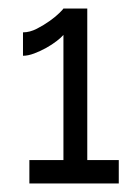

<svg xmlns="http://www.w3.org/2000/svg" viewBox="-20 -831 320 451"><path d="M259 -455V-400H49V-455H129V-749Q124 -743 113 -734.5Q102 -726 88.5 -718.5Q75 -711 60.5 -705.5Q46 -700 34 -700V-755Q50 -755 66.5 -763.5Q83 -772 97 -782Q111 -792 120 -801Q129 -810 129 -811H185V-455Z"/></svg>

Font: IngvarSans
Style: Regular
Weight: 500
Version: Version 3.000